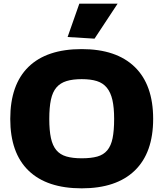

<svg xmlns="http://www.w3.org/2000/svg" viewBox="-20 -1018 892 1048"><path d="M349 -816 413 -998H622L496 -807ZM426 10Q236 10 136 -86.5Q36 -183 36 -369Q36 -556 135.5 -653Q235 -750 426 -750Q615 -750 715.5 -652.5Q816 -555 816 -369Q816 -184 715.5 -87Q615 10 426 10ZM426 -154Q477 -154 511 -163.5Q545 -173 565.5 -197.5Q586 -222 594.5 -263.5Q603 -305 603 -369Q603 -431 593.5 -472.5Q584 -514 563 -539.5Q542 -565 508.5 -575.5Q475 -586 426 -586Q377 -586 343 -575.5Q309 -565 288 -540.5Q267 -516 258 -474Q249 -432 249 -369Q249 -306 258 -264.5Q267 -223 287.5 -198.5Q308 -174 342 -164Q376 -154 426 -154Z"/></svg>

Font: Encode Sans Wide
Style: ExtraBold
Weight: 800
Designer: Pablo Impallari, Andres Torresi
Foundry: Pablo Impallari, Andres Torresi
Version: Version 1.000; ttfautohint (v1.00) -l 8 -r 50 -G 200 -x 14 -